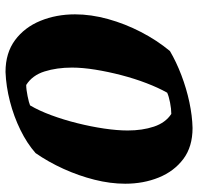

<svg xmlns="http://www.w3.org/2000/svg" viewBox="-31 -675 718 696"><g transform="rotate(90 328.0 -327.0)"><path d="M241 12Q172 12 125.5 -22.5Q79 -57 55.5 -114.5Q32 -172 32 -240Q32 -298 49 -359.5Q66 -421 96 -479Q126 -537 165 -584Q204 -607 252.5 -625.5Q301 -644 350.5 -654.5Q400 -665 444 -666Q512 -666 556.5 -632.5Q601 -599 623.5 -543.5Q646 -488 646 -422Q646 -368 631.5 -310.5Q617 -253 592 -198Q567 -143 535 -97Q500 -66 451 -42Q402 -18 347.5 -4Q293 10 241 12ZM288 -63Q304 -63 328.5 -68Q353 -73 362 -77Q381 -109 397.5 -153.5Q414 -198 426.5 -248Q439 -298 446 -345.5Q453 -393 453 -431Q453 -484 439 -526Q425 -568 393 -589Q375 -589 352 -584.5Q329 -580 316 -574Q298 -542 281.5 -499Q265 -456 252.5 -408Q240 -360 232.5 -313.5Q225 -267 225 -229Q225 -174 239 -129.5Q253 -85 288 -63Z"/></g></svg>

Font: Albura ExtraBold
Style: Italic
Weight: 758
Italic angle: -7°
Designer: Mercedes Jáuregui
Foundry: Omnibus-Type Team
Version: Version 1.000; ttfautohint (v1.8.3)